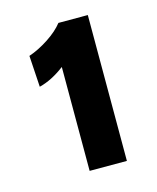

<svg xmlns="http://www.w3.org/2000/svg" viewBox="-68 -808 386 473"><g transform="rotate(-15 124.5 -572.0)"><path d="M104 -386V-651Q87.5 -638.5 71.2 -630.2Q55 -622 39 -618L34 -698Q59 -706.5 84.5 -723.2Q110 -740 124 -758H199V-386Z"/></g></svg>

Font: Cabin Resolve
Style: Bold-Resolve
Weight: 700
Designer: Pablo Impallari
Foundry: Pablo Impallari. http://www.impallari.com Igino Marini. http://www.ikern.com
Version: Version 3.001